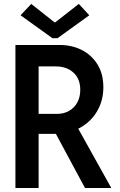

<svg xmlns="http://www.w3.org/2000/svg" viewBox="-20 -946 602 966"><path d="M142.6 -272.5V-373H267.1Q300.8 -373 327.1 -387.9Q353.5 -402.8 368.7 -430.2Q383.8 -457.5 383.8 -494.1Q383.8 -549.3 349.6 -580.6Q315.4 -611.8 262.2 -611.8H142.6V-719.7H280.8Q341.3 -719.7 391.1 -694.6Q440.9 -669.4 470.5 -621.8Q500 -574.2 500 -506.8Q500 -441.4 469.7 -388.4Q439.5 -335.4 384.3 -304Q329.1 -272.5 253.9 -272.5ZM57.6 0V-719.7H174.3V0ZM407.7 0 251.5 -290.5 338.4 -361.8 540 0ZM137.2 -926.3 254.4 -833.5H257.8L376.5 -926.3L429.2 -869.1L269.5 -753.9H243.7L83.5 -869.1Z"/></svg>

Font: Reddit Mono SemiBold
Style: Regular
Weight: 600
Monospace: yes
Designer: Stephen Hutchings
Foundry: Reddit
Version: Version 1.014